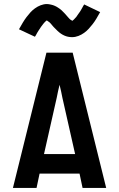

<svg xmlns="http://www.w3.org/2000/svg" viewBox="-20 -931 590 951"><path d="M44 0 210 -670H340L506 0H389L374 -71H176L161 0ZM198 -168H352L289 -447Q286 -463 282.5 -479Q279 -495 275 -511Q271 -495 267.5 -479Q264 -463 261 -447ZM337 -747Q332 -747 327 -747.5Q322 -748 317 -749Q312 -750 307.5 -751.5Q303 -753 298.5 -755Q294 -757 289.5 -759.5Q285 -762 281.5 -764.5Q278 -767 273.5 -770.5Q269 -774 265.5 -777.5Q262 -781 258.5 -784.5Q255 -788 251.5 -791.5Q248 -795 245.5 -797.5Q243 -800 239 -805Q235 -810 231.5 -814Q228 -818 224.5 -821Q221 -824 216.5 -826.5Q212 -829 212 -832L214 -833Q215 -833 215 -832L212 -830Q209 -828 206 -825.5Q203 -823 201 -820.5Q199 -818 197.5 -816.5Q196 -815 194.5 -813Q193 -811 191.5 -809Q190 -807 188.5 -805Q187 -803 185 -800.5Q183 -798 181.5 -795.5Q180 -793 178 -790Q176 -787 174 -784Q172 -781 170 -778Q168 -775 166 -771.5Q164 -768 162 -764.5Q160 -761 158 -757Q156 -753 153 -749L74 -786Q84 -804 93 -819Q102 -834 111.5 -846.5Q121 -859 130.5 -869.5Q140 -880 153 -889.5Q166 -899 181.5 -905Q197 -911 213 -911Q218 -911 223 -910Q228 -909 233 -908Q238 -907 242.5 -905.5Q247 -904 251.5 -902Q256 -900 260.5 -897.5Q265 -895 268.5 -892.5Q272 -890 276.5 -887Q281 -884 284.5 -880.5Q288 -877 291.5 -873.5Q295 -870 298.5 -866.5Q302 -863 304.5 -860Q307 -857 311 -852.5Q315 -848 318.5 -844Q322 -840 325.5 -836.5Q329 -833 333.5 -831Q338 -829 338 -825H335Q335 -826 338 -828Q341 -830 344 -832.5Q347 -835 349 -837.5Q351 -840 352.5 -841.5Q354 -843 355.5 -844.5Q357 -846 358.5 -848Q360 -850 361.5 -852.5Q363 -855 365 -857.5Q367 -860 368.5 -862.5Q370 -865 372 -867.5Q374 -870 376 -873Q378 -876 380 -879.5Q382 -883 384 -886.5Q386 -890 388 -893.5Q390 -897 392 -901Q394 -905 397 -909L476 -871Q466 -853 457 -838Q448 -823 438.5 -811Q429 -799 419.5 -788.5Q410 -778 397 -768.5Q384 -759 368.5 -753Q353 -747 337 -747Z"/></svg>

Font: Lode
Style: Bold
Weight: 700
Monospace: yes
Designer: Belleve Invis
Foundry: Belleve Invis
Version: Version 29.2.0; ttfautohint (v1.8.3)